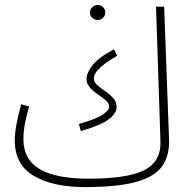

<svg xmlns="http://www.w3.org/2000/svg" viewBox="-20 -738 757 779"><path d="M325 21Q194 21 117 -24.5Q40 -70 40 -168Q40 -202 48.5 -242.5Q57 -283 66 -315L98 -306Q90 -279 82.5 -243Q75 -207 75 -173Q75 -91 141 -52Q207 -13 340 -13Q498 -13 566 -48Q634 -83 631 -165L613 -711H646L666 -171Q668 -109 639.5 -66Q611 -23 536 -1Q461 21 325 21ZM308 -206 300 -235Q374 -256 398.5 -274Q423 -292 423 -304Q423 -319 409 -331Q395 -343 377 -355Q359 -367 345 -382.5Q331 -398 331 -419Q331 -440 353.5 -471Q376 -502 442 -538L456 -512Q416 -490 388.5 -465.5Q361 -441 361 -420Q361 -404 375 -392Q389 -380 407.5 -367.5Q426 -355 439.5 -340Q453 -325 453 -303Q453 -278 421.5 -254Q390 -230 308 -206ZM377 -657Q364 -657 354.5 -665.5Q345 -674 345 -687Q345 -700 354.5 -709Q364 -718 377 -718Q389 -718 398 -709Q407 -700 407 -687Q407 -674 398 -665.5Q389 -657 377 -657Z"/></svg>

Font: Noto Sans Arabic Cond ExtLt
Style: Regular
Weight: 200
Width: 3
Designer: Monotype Design Team, Nadine Chahine, Nizar Qandah and Khaled Hosny
Foundry: Monotype Imaging Inc.
Version: Version 2.012; ttfautohint (v1.8.4.7-5d5b)